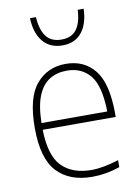

<svg xmlns="http://www.w3.org/2000/svg" viewBox="-89 -854 670 923"><g transform="rotate(-10 246.0 -392.5)"><path d="M286 9Q175.5 9 114.8 -55.8Q54 -120.5 54 -270Q54 -417.5 109.2 -482.8Q164.5 -548 253.5 -548Q343.5 -548 395 -483Q446.5 -418 446.5 -270V-255H90Q92.5 -128 144 -76Q195.5 -24 288 -24Q345 -24 421.5 -48.5V-14.5Q385 -2 351.8 3.5Q318.5 9 286 9ZM253.5 -515Q205 -515 169 -493.2Q133 -471.5 112.2 -421.8Q91.5 -372 90 -288H411Q408.5 -413.5 367 -464.2Q325.5 -515 253.5 -515ZM255 -638Q194.5 -638 160 -679.2Q125.5 -720.5 123 -794H152Q156 -732 180.5 -699.2Q205 -666.5 255 -666.5Q305 -666.5 329 -699.2Q353 -732 356 -794H385Q382.5 -720 349 -679Q315.5 -638 255 -638Z"/></g></svg>

Font: Encode Sans Th
Style: Regular
Weight: 100
Designer: Multiple Designers
Foundry: Impallari Type
Version: Version 3.002; ttfautohint (v1.8.3) -l 8 -r 50 -G 200 -x 14 